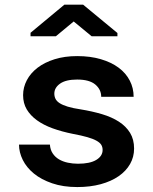

<svg xmlns="http://www.w3.org/2000/svg" viewBox="-20 -773 640 804"><path d="M409.7 -145Q409.7 -157.2 404.1 -166.5Q398.4 -175.8 384 -183.8Q369.6 -191.9 345.7 -198.7Q321.8 -205.6 285.2 -212.4Q238.8 -221.7 200.4 -235.6Q162.1 -249.5 134.8 -269.3Q107.4 -289.1 92 -314.9Q76.7 -340.8 76.7 -374.5Q76.7 -407.2 92.3 -437Q107.9 -466.8 137.2 -489.3Q166.5 -511.7 208.5 -524.9Q250.5 -538.1 303.2 -538.1Q358.4 -538.1 402.3 -525.1Q446.3 -512.2 476.8 -489.5Q507.3 -466.8 523.4 -435.5Q539.6 -404.3 539.6 -367.7H403.8Q403.8 -398.4 378.9 -419.2Q354 -439.9 303.2 -439.9Q255.9 -439.9 231.7 -422.9Q207.5 -405.8 207.5 -380.9Q207.5 -369.1 212.4 -359.1Q217.3 -349.1 229.7 -341.1Q242.2 -333 263.7 -326.4Q285.2 -319.8 318.4 -314.9Q366.2 -307.1 407.2 -294.9Q448.2 -282.7 478 -263.4Q507.8 -244.1 524.7 -216.6Q541.5 -189 541.5 -150.9Q541.5 -115.7 524.7 -86.2Q507.8 -56.6 476.8 -35.2Q445.8 -13.7 401.9 -1.7Q357.9 10.3 303.7 10.3Q244.1 10.3 198.5 -5.4Q152.8 -21 122.1 -46.1Q91.3 -71.3 75.4 -103.3Q59.6 -135.3 59.6 -167.5H189Q190.4 -146 200.7 -130.6Q210.9 -115.2 227.1 -105.7Q243.2 -96.2 263.9 -91.8Q284.7 -87.4 306.6 -87.4Q356.9 -87.4 383.3 -103.5Q409.7 -119.6 409.7 -145ZM471.7 -634.8V-621.1H363.8L288.6 -683.1L213.9 -621.1H107.9V-635.7L249.5 -753.4H328.1Z"/></svg>

Font: Roboto Mono
Style: Bold
Weight: 700
Designer: Google
Version: Version 2.000985; 2015; ttfautohint (v1.3)